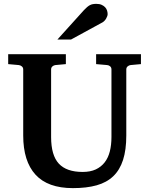

<svg xmlns="http://www.w3.org/2000/svg" viewBox="-20 -949 769 985"><path d="M649.9 -615.2Q641.6 -614.3 634.8 -608.4Q627.9 -602.5 627.9 -592.8V-253.9Q627.9 -180.2 611.3 -128.7Q594.7 -77.1 561 -44.9Q527.3 -12.7 475.8 1.7Q424.3 16.1 354 16.1Q225.1 16.1 162.1 -53Q99.1 -122.1 99.1 -253.9V-592.8Q99.1 -602.5 92 -608.4Q85 -614.3 76.2 -615.2L22 -620.1V-670.9H317.9V-620.1L264.2 -615.2Q255.9 -614.3 249 -608.4Q242.2 -602.5 242.2 -592.8V-246.1Q242.2 -152.3 281.7 -109.6Q321.3 -66.9 403.8 -66.9Q443.4 -66.9 471.2 -79.8Q499 -92.8 517.1 -116.2Q535.2 -139.6 543.5 -172.6Q551.8 -205.6 551.8 -246.1V-592.8Q551.8 -602.5 545.4 -608.4Q539.1 -614.3 529.8 -615.2L473.1 -620.1V-670.9H703.1V-620.1ZM532.2 -876.5Q532.2 -871.6 530 -865.5Q527.8 -859.4 524.4 -853.5Q521 -847.7 516.1 -842.5Q511.2 -837.4 506.3 -834.5L344.2 -746.1H274.4L411.1 -897.5Q419.9 -906.7 427 -912.8Q434.1 -918.9 441.2 -922.6Q448.2 -926.3 456.1 -927.7Q463.9 -929.2 474.1 -929.2Q490.2 -929.2 501.2 -924.3Q512.2 -919.4 519.3 -911.9Q526.4 -904.3 529.3 -894.8Q532.2 -885.3 532.2 -876.5Z"/></svg>

Font: Charis SIL Viet
Style: Bold
Weight: 700
Foundry: SIL International
Version: Version 5.000